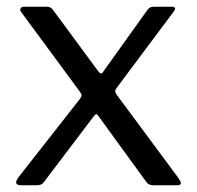

<svg xmlns="http://www.w3.org/2000/svg" viewBox="-20 -550 584 570"><path d="M517 -6Q517 0 506 0H436Q421 0 415 -9L274 -203Q269 -211 266 -211Q263 -211 257 -203L110 -9Q104 0 89 0H42Q28 0 28 -9Q28 -14 35 -24L217 -256Q222 -263 222 -267Q222 -271 217 -278L43 -514Q40 -517 40 -521Q40 -525 43 -527.5Q46 -530 51 -530H118Q125 -530 129 -528Q133 -526 137 -521L272 -338Q277 -332 280 -332Q284 -332 287 -338L418 -521Q422 -526 426 -528Q430 -530 438 -530H490Q500 -530 500 -524Q500 -522 496 -516L327 -290Q322 -283 322 -280Q322 -275 327 -268L510 -21Q517 -11 517 -6Z"/></svg>

Font: Libre Franklin
Style: Regular
Weight: 400
Designer: Pablo Impallari, Rodrigo Fuenzalida
Foundry: Impallari Type
Version: Version 1.002; ttfautohint (v1.5)